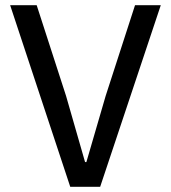

<svg xmlns="http://www.w3.org/2000/svg" viewBox="-20 -718 657 738"><path d="M250 0 19 -698H121L234 -349L307 -95H312L386 -349L499 -698H598L365 0Z"/></svg>

Font: IBM Plex Sans Hebrew Text
Style: Regular
Weight: 450
Designer: Mike Abbink, Paul van der Laan, Pieter van Rosmalen, Yanek Iontef
Foundry: Bold Monday
Version: Version 1.2